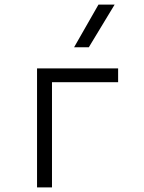

<svg xmlns="http://www.w3.org/2000/svg" viewBox="-20 -815 626 835"><path d="M141.1 0V-517.6H493.7V-457.5H206.1V0ZM302.2 -609.4 408.2 -794.9H478.5L366.2 -609.4Z"/></svg>

Font: Cascadia Code NF Light
Style: Regular
Weight: 300
Monospace: yes
Designer: Aaron Bell
Foundry: Saja Typeworks
Version: Version 2404.023; ttfautohint (v1.8.4)